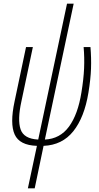

<svg xmlns="http://www.w3.org/2000/svg" viewBox="-20 -784 536 1040"><path d="M131 236 180 6Q86 3 59.5 -55.5Q33 -114 59 -235L121 -529H158L96 -235Q74 -135 91.5 -83.5Q109 -32 187 -28L343 -764H379L223 -28Q305 -32 353.5 -98Q402 -164 421 -283Q433 -356 435.5 -414Q438 -472 433 -529H470Q475 -470 473 -412.5Q471 -355 459 -282Q437 -148 377 -73Q317 2 216 6L168 236Z"/></svg>

Font: Noto Sans Condensed ExtraLight
Style: Italic
Weight: 200
Width: 3
Italic angle: -12°
Designer: Monotype Design Team
Foundry: Monotype Imaging Inc.
Version: Version 2.013; ttfautohint (v1.8.4.7-5d5b)